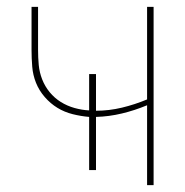

<svg xmlns="http://www.w3.org/2000/svg" viewBox="-20 -540 540 560"><path d="M409 0V-233Q373 -218 335.5 -209Q298 -200 260 -199V-44H240V-199Q216 -201 192 -207Q168 -213 147.5 -225.5Q127 -238 110.5 -257Q94 -276 85 -298.5Q76 -321 74 -345.5Q72 -370 72 -394V-520H91V-394Q91 -372 93 -350.5Q95 -329 103 -308.5Q111 -288 125 -271Q139 -254 157.5 -242.5Q176 -231 197.5 -225Q219 -219 240 -218V-324H260V-217Q298 -217 335.5 -226Q373 -235 409 -250V-520H428V0Z"/></svg>

Font: Iosevka SS04 Thin
Style: Regular
Weight: 100
Monospace: yes
Designer: Belleve Invis
Foundry: Belleve Invis
Version: Version 19.0.0; ttfautohint (v1.8.4)